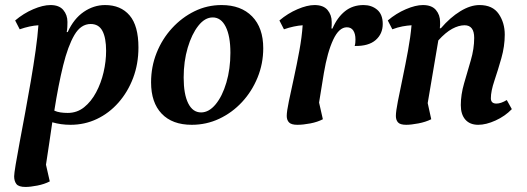

<svg xmlns="http://www.w3.org/2000/svg" viewBox="-20 -482 2085 760"><path d="M81 258Q54 258 45 246.5Q36 235 36 216Q36 206 42 169.5Q48 133 58 80Q68 27 79.5 -35Q91 -97 102 -161Q113 -225 121 -282Q129 -339 132 -382Q115 -381 96.5 -377Q78 -373 58 -366L40 -401Q73 -429 111.5 -445.5Q150 -462 180 -462Q214 -462 230.5 -442.5Q247 -423 247 -395Q247 -385 246.5 -375Q246 -365 244 -355H248Q272 -408 311.5 -435Q351 -462 396 -462Q458 -462 493 -421Q528 -380 528 -294Q528 -229 507 -173.5Q486 -118 449 -76Q412 -34 363.5 -11Q315 12 259 12Q240 12 222 9.5Q204 7 187 2Q181 42 175 84Q169 126 162 170L177 236Q156 247 128 252.5Q100 258 81 258ZM339 -387Q300 -387 274.5 -343.5Q249 -300 230 -223Q211 -146 195 -44Q206 -39 219.5 -37Q233 -35 248 -35Q285 -35 313 -57.5Q341 -80 360.5 -116.5Q380 -153 390 -196Q400 -239 400 -281Q400 -332 385.5 -359.5Q371 -387 339 -387Z M739 12Q662 12 620 -32Q578 -76 578 -156Q578 -218 600 -273Q622 -328 661 -370.5Q700 -413 750 -437.5Q800 -462 857 -462Q934 -462 978 -417Q1022 -372 1022 -291Q1022 -230 999.5 -175Q977 -120 938 -78Q899 -36 848 -12Q797 12 739 12ZM776 -37Q807 -37 833.5 -69Q860 -101 876 -155Q892 -209 892 -273Q892 -339 873.5 -376Q855 -413 822 -413Q791 -413 765 -380Q739 -347 723 -293Q707 -239 707 -175Q707 -109 725 -73Q743 -37 776 -37Z M1157 12Q1133 12 1124 2.5Q1115 -7 1115 -23Q1115 -41 1123.5 -81.5Q1132 -122 1143.5 -174.5Q1155 -227 1165 -281.5Q1175 -336 1178 -382Q1162 -381 1143 -377Q1124 -373 1104 -366L1086 -401Q1119 -429 1157.5 -445.5Q1196 -462 1225 -462Q1260 -462 1276.5 -442.5Q1293 -423 1293 -395Q1293 -389 1293 -382.5Q1293 -376 1292 -369H1296Q1315 -413 1345.5 -437.5Q1376 -462 1419 -462Q1451 -462 1473 -443.5Q1495 -425 1495 -387Q1495 -348 1467 -323.5Q1439 -299 1384 -300Q1386 -307 1386.5 -313.5Q1387 -320 1387 -326Q1387 -348 1378.5 -361Q1370 -374 1353 -374Q1322 -374 1299 -325Q1276 -276 1262 -193L1243 -76L1258 -10Q1237 1 1208.5 6.5Q1180 12 1157 12Z M1588 12Q1564 12 1555.5 2.5Q1547 -7 1547 -23Q1547 -41 1555 -81.5Q1563 -122 1574 -174.5Q1585 -227 1595 -281.5Q1605 -336 1609 -382Q1592 -381 1573 -377.5Q1554 -374 1533 -366L1515 -401Q1548 -429 1586.5 -445.5Q1625 -462 1654 -462Q1689 -462 1705.5 -442.5Q1722 -423 1722 -395Q1722 -389 1722 -383Q1722 -377 1721 -370H1725Q1762 -413 1802 -437.5Q1842 -462 1878 -462Q1930 -462 1954 -427Q1978 -392 1978 -345Q1978 -299 1964.5 -251.5Q1951 -204 1937 -162.5Q1923 -121 1923 -93Q1923 -72 1945 -72Q1963 -72 1986 -86L2006 -50Q1979 -22 1941.5 -5Q1904 12 1873 12Q1840 12 1822 -8.5Q1804 -29 1804 -66Q1804 -107 1817 -152Q1830 -197 1843.5 -243Q1857 -289 1857 -332Q1857 -382 1819 -382Q1796 -382 1770 -368Q1744 -354 1715 -322L1673 -74L1687 -10Q1665 1 1636 6.5Q1607 12 1588 12Z"/></svg>

Font: Petrona
Style: Bold Italic
Weight: 700
Italic angle: -9°
Designer: Ringo R. Seeber
Foundry: Ringo R. Seeber
Version: Version 2.001; ttfautohint (v1.8.3)